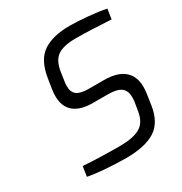

<svg xmlns="http://www.w3.org/2000/svg" viewBox="-174 -870 953 1005"><g transform="rotate(-30 302.5 -368.0)"><path d="M72 -12 81 -72Q179 -65 303 -65Q382 -65 424 -88.5Q466 -112 476 -177L484 -225Q486 -235 486 -254Q486 -295 461.5 -313Q437 -331 382 -331H293Q218 -331 179 -363.5Q140 -396 140 -460Q140 -478 143 -499L153 -562Q169 -663 227.5 -702.5Q286 -742 389 -742Q431 -742 497.5 -736Q564 -730 605 -721L596 -661Q464 -669 382 -669Q311 -669 274.5 -645Q238 -621 228 -555L221 -507Q218 -491 218 -477Q218 -438 240 -422Q262 -406 310 -406H401Q482 -406 523 -371.5Q564 -337 564 -272Q564 -255 561 -232L551 -165Q536 -70 474.5 -32Q413 6 301 6Q241 6 177 1Q113 -4 72 -12Z"/></g></svg>

Font: Exo
Style: Italic
Weight: 400
Italic angle: -9°
Designer: Natanael Gama
Foundry: Natanael Gama
Version: Version 1.500; ttfautohint (v1.6)